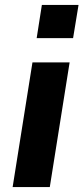

<svg xmlns="http://www.w3.org/2000/svg" viewBox="-20 -755 337 775"><path d="M128 -601 149 -735H297L275 -601ZM31 0 111 -503H261L181 0Z"/></svg>

Font: Nunito Sans 7pt Condensed ExtraBold
Style: Italic
Weight: 800
Width: 3
Italic angle: -9°
Designer: Vernon Adams
Foundry: Vernon Adams
Version: Version 3.101;gftools[0.9.27]